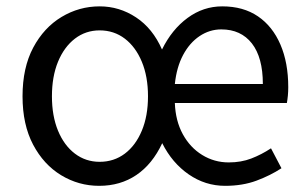

<svg xmlns="http://www.w3.org/2000/svg" viewBox="-20 -577 977 610"><path d="M295 13.4Q230 13.4 174.3 -20.3Q118.7 -54 85.1 -117.6Q51.6 -181.2 51.6 -271Q51.6 -361.9 85.5 -425.7Q119.5 -489.4 175.5 -523.1Q231.5 -556.8 296.6 -556.8Q359.2 -556.8 412.2 -521.8Q465.1 -486.9 494.7 -419.7Q526 -483.4 576 -520.1Q625.9 -556.8 686.1 -556.8Q752.9 -556.8 799.5 -525.1Q846 -493.4 870.9 -435.5Q895.8 -377.7 895.8 -300.1Q895.8 -285.9 894.6 -273.3Q893.4 -260.7 891.4 -249.7H535.5Q537.6 -193.2 560.7 -150.8Q583.8 -108.4 622.3 -84.7Q660.7 -61 706.8 -61Q746.1 -61 778.3 -73.4Q810.6 -85.8 841 -105.8L874.2 -42.5Q838.9 -19.4 794.8 -3Q750.7 13.4 695.2 13.4Q632.1 13.4 579.5 -23Q526.8 -59.4 495.4 -122.1Q464.1 -55.3 413.3 -21Q362.5 13.4 295 13.4ZM296.6 -62.9Q342 -62.9 376.6 -88.9Q411.1 -114.9 430.6 -161.8Q450.2 -208.7 450.2 -271Q450.2 -333.8 430.6 -380.8Q411.1 -427.8 376.6 -454.2Q342 -480.5 296.6 -480.5Q252.3 -480.5 218 -454.2Q183.7 -427.8 164.3 -380.8Q145 -333.8 145 -271Q145 -208.7 164.3 -161.8Q183.7 -114.9 218 -88.9Q252.3 -62.9 296.6 -62.9ZM535.5 -310.1H815.1Q815.1 -394.3 780.3 -439Q745.4 -483.6 683.1 -483.6Q645.9 -483.6 614.1 -462.3Q582.4 -441.1 561.7 -402.3Q541.1 -363.6 535.5 -310.1Z"/></svg>

Font: Noto Sans SC Thin
Style: Regular
Weight: 100
Designer: Ryoko NISHIZUKA 西塚涼子 (kana, bopomofo & ideographs); Paul D. Hunt (Latin, Greek & Cyrillic); Sandoll Communications 산돌커뮤니
Foundry: Adobe
Version: Version 2.004-H2;hotconv 1.0.118;makeotfexe 2.5.65603